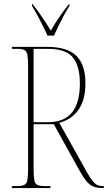

<svg xmlns="http://www.w3.org/2000/svg" viewBox="-20 -951 545 971"><path d="M40 0V-10H66Q91 -10 103 -16Q115 -22 118.5 -40.5Q122 -59 122 -98V-616Q122 -655 118.5 -673.5Q115 -692 103 -698Q91 -704 66 -704H40V-714H216Q321 -714 366.5 -668.5Q412 -623 412 -530Q412 -446 377.5 -396.5Q343 -347 280 -330L415 -88Q434 -54 447.5 -37Q461 -20 473 -15Q485 -10 498 -10H505V0H502Q471 0 451.5 -8Q432 -16 416 -36Q400 -56 380 -92L252 -323H150V-98Q150 -59 153.5 -40.5Q157 -22 169 -16Q181 -10 206 -10H235V0ZM224 -333Q384 -333 384 -529Q384 -616 349 -660Q314 -704 223 -704H150V-333ZM220 -771Q205 -805 182.5 -848.5Q160 -892 142 -921V-931H144Q173 -894 194.5 -862.5Q216 -831 237 -796Q257 -831 278.5 -862.5Q300 -894 329 -931H331V-921Q318 -901 304 -875Q290 -849 276.5 -821.5Q263 -794 253 -771Z"/></svg>

Font: Noto Serif Display Condensed Thin
Style: Regular
Weight: 100
Width: 3
Designer: Monotype Design Team
Foundry: Monotype Imaging Inc.
Version: Version 2.009